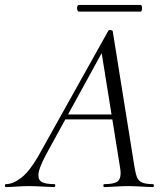

<svg xmlns="http://www.w3.org/2000/svg" viewBox="-58 -760 678 780"><path d="M-34 -12Q-5 -12 28 -37.5Q61 -63 96 -123L382 -635Q384 -638 389 -638Q398 -638 400 -633L488 -84Q493 -53 499 -39Q505 -25 519.5 -18.5Q534 -12 563 -12Q567 -12 567 -6Q567 0 563 0Q548 0 518 -2Q482 -4 462 -4Q441 -4 409 -2Q379 0 365 0Q362 0 362 -6Q362 -12 365 -12Q403 -12 417.5 -21.5Q432 -31 432 -56Q432 -68 429 -84L353 -557L378 -586L129 -132Q98 -74 98 -48Q98 -27 114 -19.5Q130 -12 163 -12Q167 -12 166.5 -6Q166 0 162 0Q151 0 117 -2Q79 -4 58 -4Q37 -4 9 -2Q-19 0 -34 0Q-38 0 -38 -6Q-38 -12 -34 -12ZM208 -295H423L425 -275H193ZM255 -727Q255 -732 257 -736Q259 -740 262 -740H513Q516 -740 517.5 -736Q519 -732 519 -727Q519 -713 513 -713H262Q259 -713 257 -717.5Q255 -722 255 -727Z"/></svg>

Font: Cormorant Garamond
Style: Italic
Weight: 400
Italic angle: -10°
Designer: Christian Thalmann (Catharsis Fonts)
Foundry: Catharsis Fonts
Version: Version 4.000